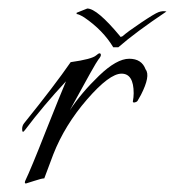

<svg xmlns="http://www.w3.org/2000/svg" viewBox="-20 -417 411 451"><path d="M294 -198Q294 -244 265.5 -244Q237 -244 184.5 -183.5Q132 -123 105 -54L84 2Q78 2 60 8Q42 14 41 14Q36 14 40.5 5Q45 -4 57.5 -34Q70 -64 88 -110Q123 -198 135 -226Q82 -169 39 -112Q32 -102 32 -114Q32 -122 37 -128Q108 -216 146 -271Q196 -278 206 -287Q216 -296 217 -288Q217 -284 211 -277Q205 -270 144 -158Q171 -199 212.5 -239Q254 -279 283.5 -279Q313 -279 322 -254Q334 -239 311 -194Q305 -183 303 -180Q301 -177 294 -176Q293 -177 292 -178Q294 -189 294 -198ZM185 -397Q208 -397 262 -332Q262 -329 268 -332Q279 -342 311 -363.5Q343 -385 352.5 -388.5Q362 -392 371 -390Q298 -341 258 -306H246Q222 -346 178 -376Q165 -384 160 -384V-387Q160 -387 185 -397Z"/></svg>

Font: Italianno
Style: Regular
Weight: 400
Designer: Robert E. Leuschke
Foundry: Robert E. Leuschke
Version: Version 1.003